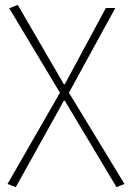

<svg xmlns="http://www.w3.org/2000/svg" viewBox="-20 -560 533 791"><path d="M45 211 243 -145H247L460 211L493 198L264 -178L455 -527H416L247 -213H243L53 -540L18 -526L227 -178L11 198Z"/></svg>

Font: Noto Sans CJK JP Thin
Style: Regular
Weight: 250
Designer: Ryoko NISHIZUKA (kana & ideographs); Paul D. Hunt (Latin, Greek & Cyrillic); Wenlong ZHANG (bopomofo); Sandoll Communica
Foundry: Adobe Systems Incorporated
Version: Version 1.004;PS 1.004;hotconv 1.0.82;makeotf.lib2.5.63406